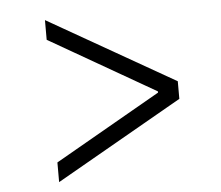

<svg xmlns="http://www.w3.org/2000/svg" viewBox="-44 -607 738 641"><g transform="rotate(-5 325.0 -286.5)"><path d="M553 -257V-316L129 -558V-492L484 -288V-284L129 -81V-15Z"/></g></svg>

Font: Wafeq Light
Style: Regular
Weight: 300
Designer: Rasmus Andersson & Azza Alameddine
Foundry: Google & TypeTogether
Version: Version 3.000;January 28, 2025;FontCreator 15.0.0.3014 64-bi